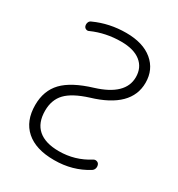

<svg xmlns="http://www.w3.org/2000/svg" viewBox="-178 -881 917 987"><g transform="rotate(30 281.0 -388.0)"><path d="M284.2 -711.9Q193.4 -711.9 114.3 -676.8Q105.5 -671.9 96.2 -675.8Q86.9 -679.7 84 -689.5Q81.1 -700.2 85 -710.4Q88.9 -720.7 99.6 -724.6Q185.5 -763.7 284.2 -763.7Q384.8 -763.7 441.4 -716.3Q498 -668.9 498 -590.8Q498 -444.3 288.1 -381.8Q198.2 -353.5 160.2 -313.5Q122.1 -273.4 122.1 -209Q122.1 -136.7 164.1 -100.1Q206.1 -63.5 287.1 -63.5Q381.8 -63.5 461.9 -114.3Q470.7 -120.1 481 -117.2Q491.2 -114.3 495.1 -105.5Q500 -93.8 496.6 -82.5Q493.2 -71.3 483.4 -65.4Q397.5 -11.7 290 -11.7Q289.1 -11.7 287.1 -11.7Q179.7 -11.7 121.6 -63Q63.5 -114.3 63.5 -209Q63.5 -293.9 114.7 -347.7Q166 -401.4 282.2 -436.5Q440.4 -485.4 440.4 -590.8Q440.4 -647.5 399.9 -679.7Q359.4 -711.9 284.2 -711.9Z"/></g></svg>

Font: Gen Jyuu Gothic Light
Style: Regular
Weight: 200
Designer: [Source Han Sans]
Ryoko NISHIZUKA  (kana & ideographs); Paul D. Hunt (Latin, Greek & Cyrillic); Wenlong ZHANG  (bopomofo
Version: Version 1.002.20150607